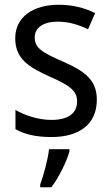

<svg xmlns="http://www.w3.org/2000/svg" viewBox="-20 -566 468 807"><path d="M387 -147C387 -231 334 -268 245 -307C156 -346 126 -364 126 -409C126 -449 161 -475 223 -475C268 -475 311 -462 350 -443L380 -511C335 -533 285 -546 227 -546C118 -546 44 -494 44 -405C44 -319 100 -284 191 -243C279 -205 304 -181 304 -140C304 -92 270 -62 196 -62C140 -62 82 -82 45 -104V-23C82 -2 130 10 196 10C314 10 387 -44 387 -147ZM272 70V61H186C182 103 162 175 149 209V221H196C228 179 261 111 272 70Z"/></svg>

Font: Noto Sans Ethiopic SemiCondensed
Style: Regular
Weight: 400
Width: 4
Designer: Monotype Design Team
Foundry: Monotype Imaging Inc.
Version: Version 2.102